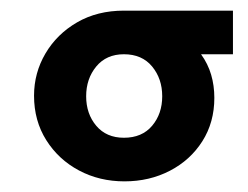

<svg xmlns="http://www.w3.org/2000/svg" viewBox="-20 -726 467 361"><path d="M214 -385Q167 -385 128.5 -405.5Q90 -426 67 -462.5Q44 -499 44 -546Q44 -589 65.5 -625.5Q87 -662 125 -684Q163 -706 213 -706H418V-624H358Q371 -606 377 -585.5Q383 -565 383 -542Q383 -496 360.5 -460.5Q338 -425 299.5 -405Q261 -385 214 -385ZM213 -467Q247 -467 266 -489.5Q285 -512 285 -545Q285 -578 266 -601Q247 -624 213 -624Q180 -624 161 -601Q142 -578 142 -545Q142 -512 161 -489.5Q180 -467 213 -467Z"/></svg>

Font: MuseoModerno Thin
Style: Bold
Weight: 700
Version: Version 1.003